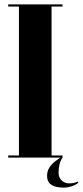

<svg xmlns="http://www.w3.org/2000/svg" viewBox="-20 -720 378 877"><path d="M17.5 0V-10H66.5V-690H17.5V-700H265.5V-690H215.5V-10H265.5V0Q247.5 26 247.5 69Q247.5 90.5 261.5 104Q275.5 117.5 295.5 117.5Q310 117.5 319 115.2Q328 113 334 109.5L338.5 114Q326 125 307 131Q288 137 270.5 137Q254 137 236.5 133.2Q219 129.5 207 117.8Q195 106 195 83Q195 61.5 205.8 45.2Q216.5 29 231 17.8Q245.5 6.5 256 0Z"/></svg>

Font: Imbue 100pt Black
Style: Regular
Weight: 900
Designer: Tyler Finck
Foundry: Etcetera Type Company
Version: Version 1.102; ttfautohint (v1.8.3)